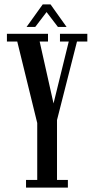

<svg xmlns="http://www.w3.org/2000/svg" viewBox="-20 -854 424 874"><path d="M98.5 0V-35H149.5V-294L58.5 -665H11.5V-700H198.5V-665H160.5L237.5 -321.5H208.5L293 -665H253V-700H377.5V-665H330.5L239.5 -307.5V-35H289V0ZM101 -731.5 174.5 -834H210L283 -731.5H243.5L192 -799L140.5 -731.5Z"/></svg>

Font: Imbue Thin 10pt Medium
Style: Regular
Weight: 500
Version: Version 1.102